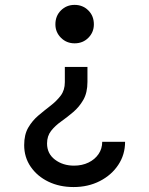

<svg xmlns="http://www.w3.org/2000/svg" viewBox="-20 -547 602 775"><path d="M333 -276.9V-216.8Q333 -172.9 316.4 -144Q299.8 -115.2 275.6 -94.7Q251.5 -74.2 227.1 -56.9Q202.6 -39.6 186.3 -18.8Q169.9 2 169.9 32.2Q169.9 73.2 201.9 97.4Q233.9 121.6 278.8 121.6Q311.5 121.6 337.2 109.1Q362.8 96.7 377.7 75Q392.6 53.2 392.6 25.4H484.9Q484.9 77.1 457.5 118.4Q430.2 159.7 383.1 183.8Q335.9 208 276.9 208Q220.2 208 175.3 186.3Q130.4 164.6 104 126.2Q77.6 87.9 77.6 38.6Q77.6 -3.9 94.2 -32.2Q110.8 -60.5 135.3 -81.1Q159.7 -101.6 184.1 -120.4Q208.5 -139.2 225.1 -161.1Q241.7 -183.1 241.7 -215.3V-276.9ZM281.2 -527.3Q314 -527.3 336.4 -505.1Q358.9 -482.9 358.9 -448.7Q358.9 -417 336.7 -394.5Q314.5 -372.1 281.2 -372.1Q248.5 -372.1 226.1 -394.5Q203.6 -417 203.6 -448.7Q203.6 -482.9 226.1 -505.1Q248.5 -527.3 281.2 -527.3Z"/></svg>

Font: Reddit Mono Medium
Style: Regular
Weight: 500
Monospace: yes
Designer: Stephen Hutchings
Foundry: Reddit
Version: Version 1.014